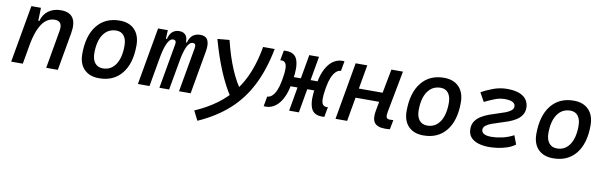

<svg xmlns="http://www.w3.org/2000/svg" viewBox="-49 -1002 5371 1708"><g transform="rotate(10 2636.5 -148.0)"><path d="M36.6 0 127.9 -517.6H214.4L210.9 -394L141.6 0ZM353 0 413.1 -344.2Q420.9 -389.2 406.5 -411.9Q392.1 -434.6 355 -434.6Q315.4 -434.6 281.7 -411.6Q248 -388.7 220.9 -335.2Q193.8 -281.7 174.8 -190.4L199.2 -399.9H220.7Q236.3 -460.9 282.7 -494.1Q329.1 -527.3 394 -527.3Q472.7 -527.3 503.7 -480.2Q534.7 -433.1 518.1 -340.3L458 0Z M831.1 9.8Q744.6 9.8 696 -39.8Q647.5 -89.4 647.5 -177.7Q647.5 -342.8 721.2 -435.1Q794.9 -527.3 925.8 -527.3Q1012.2 -527.3 1060.8 -476.6Q1109.4 -425.8 1109.4 -335Q1109.4 -172.4 1035.9 -81.3Q962.4 9.8 831.1 9.8ZM849.1 -82.5Q922.4 -82.5 963.6 -143.8Q1004.9 -205.1 1004.9 -314Q1004.9 -370.6 980.5 -402.6Q956.1 -434.6 911.6 -434.6Q836.4 -434.6 794.2 -373.5Q752 -312.5 752 -203.6Q752 -146.5 777.6 -114.5Q803.2 -82.5 849.1 -82.5Z M1360.4 -517.6 1354 -384.3 1286.1 0H1181.2L1272.5 -517.6ZM1375.5 0 1446.8 -404.3Q1454.1 -444.3 1421.4 -444.3Q1391.1 -444.3 1367.7 -391.6Q1344.2 -338.9 1329.1 -242.7L1340.8 -439H1365.7Q1377.9 -486.8 1403.1 -507.1Q1428.2 -527.3 1463.9 -527.3Q1509.3 -527.3 1527.6 -494.6Q1545.9 -461.9 1533.2 -390.6L1463.4 0ZM1726.6 -390.6 1657.7 0H1552.7L1624 -404.3Q1627.4 -423.3 1621.6 -433.8Q1615.7 -444.3 1600.1 -444.3Q1567.9 -444.3 1544.7 -391.6Q1521.5 -338.9 1506.8 -242.7L1513.7 -439H1546.4Q1559.6 -487.3 1587.2 -507.3Q1614.7 -527.3 1653.8 -527.3Q1750.5 -527.3 1726.6 -390.6Z M1759.3 230.5 1715.8 145Q1827.1 96.7 1911.9 33.9Q1996.6 -28.8 2057.9 -108.9Q2119.1 -189 2159.2 -290.3Q2199.2 -391.6 2221.2 -517.6H2325.7Q2289.1 -327.6 2217.8 -186.3Q2146.5 -44.9 2033.9 56.6Q1921.4 158.2 1759.3 230.5ZM1916 -527.3Q1987.8 -234.4 2105.5 -83.5L2015.1 -24.9Q1954.1 -117.2 1902.6 -239.7Q1851.1 -362.3 1808.1 -517.6Z M2657.2 -215.8 2672.9 -300.8H2786.1L2771.5 -215.8ZM2335 1Q2330.6 1 2326.2 0.7Q2321.8 0.5 2317.4 0L2333.5 -89.4Q2357.9 -89.8 2378.4 -109.6Q2398.9 -129.4 2414.1 -165.3Q2429.2 -201.2 2437.5 -249L2441.9 -274.4Q2451.7 -329.6 2450.7 -363.3Q2449.7 -397 2438 -412.6Q2426.3 -428.2 2403.8 -428.2Q2400.9 -428.2 2397.9 -428Q2395 -427.7 2391.6 -427.2L2408.2 -517.6Q2414.1 -518.6 2419.7 -518.6Q2425.3 -518.6 2430.7 -518.6Q2509.3 -518.6 2531.2 -455.1Q2553.2 -391.6 2533.2 -274.4L2526.9 -237.8Q2517.1 -182.1 2499.8 -137.9Q2482.4 -93.8 2458 -62.7Q2433.6 -31.7 2402.6 -15.4Q2371.6 1 2335 1ZM2547.4 0 2638.2 -517.6H2726.1L2635.3 0ZM2842.8 1Q2764.6 1 2742.4 -62.5Q2720.2 -126 2740.2 -243.2L2746.6 -279.8Q2756.3 -335.4 2773.7 -379.6Q2791 -423.8 2815.4 -454.8Q2839.8 -485.8 2870.8 -502.2Q2901.9 -518.6 2938.5 -518.6Q2942.9 -518.6 2947.3 -518.3Q2951.7 -518.1 2956.1 -517.6L2939.9 -428.2Q2916 -428.2 2895.3 -408.2Q2874.5 -388.2 2859.4 -352.3Q2844.2 -316.4 2835.9 -268.6L2831.5 -243.2Q2822.3 -188.5 2823 -154.5Q2823.7 -120.6 2835.4 -105Q2847.2 -89.4 2869.6 -89.4Q2872.6 -89.4 2875.5 -89.6Q2878.4 -89.8 2881.8 -90.3L2865.2 0Q2859.4 0.5 2853.8 0.7Q2848.1 1 2842.8 1ZM2481 -215.8 2496.6 -300.8 2612.3 -301.3 2596.7 -215.8Z M2966.3 0 3057.1 -517.6H3162.1L3071.3 0ZM3034.7 -216.3 3049.3 -301.3H3425.8L3411.1 -216.3ZM3414.1 9.8Q3344.7 9.8 3318.8 -25.1Q3293 -60.1 3307.6 -136.7L3379.9 -517.6H3484.4L3413.1 -141.6Q3406.7 -106 3412.8 -91.3Q3418.9 -76.7 3444.8 -76.7Q3458.5 -76.7 3475.1 -78.1L3458.5 7.3Q3449.2 8.8 3438.2 9.3Q3427.2 9.8 3414.1 9.8Z M3760.7 9.8Q3674.3 9.8 3625.7 -39.8Q3577.1 -89.4 3577.1 -177.7Q3577.1 -342.8 3650.9 -435.1Q3724.6 -527.3 3855.5 -527.3Q3941.9 -527.3 3990.5 -476.6Q4039.1 -425.8 4039.1 -335Q4039.1 -172.4 3965.6 -81.3Q3892.1 9.8 3760.7 9.8ZM3778.8 -82.5Q3852.1 -82.5 3893.3 -143.8Q3934.6 -205.1 3934.6 -314Q3934.6 -370.6 3910.2 -402.6Q3885.7 -434.6 3841.3 -434.6Q3766.1 -434.6 3723.9 -373.5Q3681.6 -312.5 3681.6 -203.6Q3681.6 -146.5 3707.3 -114.5Q3732.9 -82.5 3778.8 -82.5Z M4353.5 9.8Q4300.3 9.8 4257.1 -3.4Q4213.9 -16.6 4188.5 -45.2Q4163.1 -73.7 4163.1 -120.1Q4163.1 -161.1 4182.1 -189.7Q4201.2 -218.3 4232.7 -238Q4264.2 -257.8 4301.8 -271.7Q4339.4 -285.6 4376.7 -296.9Q4414.1 -308.1 4445.6 -320.1Q4477.1 -332 4496.1 -347.4Q4515.1 -362.8 4515.1 -385.3Q4515.1 -406.7 4492.9 -420.7Q4470.7 -434.6 4418 -434.6Q4373 -434.6 4327.6 -416.3Q4282.2 -397.9 4238.8 -377L4194.8 -456.1Q4241.2 -483.4 4301.3 -505.4Q4361.3 -527.3 4423.3 -527.3Q4498.5 -527.3 4541.7 -508.1Q4585 -488.8 4603.3 -457.8Q4621.6 -426.8 4621.6 -392.1Q4621.6 -352.1 4602.5 -324Q4583.5 -295.9 4552 -276.6Q4520.5 -257.3 4482.9 -243.9Q4445.3 -230.5 4408 -219.2Q4370.6 -208 4339.1 -196.3Q4307.6 -184.6 4288.6 -169.2Q4269.5 -153.8 4269.5 -131.3Q4269.5 -108.9 4291.5 -95.9Q4313.5 -83 4360.8 -83Q4401.9 -83 4455.1 -94.5Q4508.3 -106 4558.6 -132.8L4588.4 -53.7Q4556.6 -29.3 4514.4 -15.4Q4472.2 -1.5 4429.7 4.2Q4387.2 9.8 4353.5 9.8Z M4932.6 9.8Q4846.2 9.8 4797.6 -39.8Q4749 -89.4 4749 -177.7Q4749 -342.8 4822.8 -435.1Q4896.5 -527.3 5027.3 -527.3Q5113.8 -527.3 5162.4 -476.6Q5210.9 -425.8 5210.9 -335Q5210.9 -172.4 5137.5 -81.3Q5064 9.8 4932.6 9.8ZM4950.7 -82.5Q5023.9 -82.5 5065.2 -143.8Q5106.4 -205.1 5106.4 -314Q5106.4 -370.6 5082 -402.6Q5057.6 -434.6 5013.2 -434.6Q4938 -434.6 4895.8 -373.5Q4853.5 -312.5 4853.5 -203.6Q4853.5 -146.5 4879.2 -114.5Q4904.8 -82.5 4950.7 -82.5Z"/></g></svg>

Font: Cascadia Code
Style: Italic
Weight: 400
Italic angle: -10°
Designer: Aaron Bell
Foundry: Saja Typeworks
Version: Version 2407.024